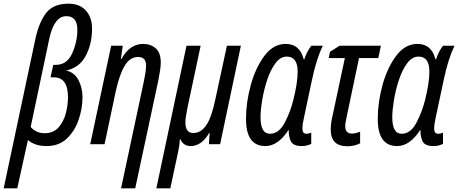

<svg xmlns="http://www.w3.org/2000/svg" viewBox="-71 -785 2494 1045"><path d="M-51 240H23L81 -23Q119 10 182 10Q250 10 293 -31Q336 -72 357 -133.5Q378 -195 378 -256Q378 -309 355 -351Q332 -393 288 -401Q361 -416 395.5 -481Q430 -546 430 -629Q430 -691 396 -728Q362 -765 302 -765Q220 -765 181 -715.5Q142 -666 122 -575ZM172 -60Q125 -60 96 -94L198 -578Q225 -697 290 -697Q350 -697 350 -623Q350 -558 322 -495Q294 -432 233 -432H219L204 -364H223Q299 -364 299 -255Q299 -215 287.5 -169.5Q276 -124 248 -92Q220 -60 172 -60Z M588 240H665L790 -344Q795 -370 799.5 -397Q804 -424 804 -445Q804 -498 776.5 -522Q749 -546 708 -546Q635 -546 590 -464H587L597 -536H534L420 0H498L559 -288Q579 -379 607.5 -427Q636 -475 681 -475Q724 -475 724 -428Q724 -408 719.5 -382.5Q715 -357 710 -333Z M780 240H856L899 39Q907 2 908 -28H910Q927 10 967 10Q1026 10 1068 -62H1070L1066 0H1127L1240 -536H1164L1101 -244Q1081 -147 1052 -104Q1023 -61 981 -61Q938 -61 938 -119Q938 -134 941 -152Q944 -170 948 -192L1021 -536H944Z M1373 10Q1442 10 1498 -76H1501Q1499 -48 1510.5 -19Q1522 10 1572 10Q1599 10 1623 -2V-63Q1609 -57 1597 -57Q1575 -57 1575 -84Q1575 -109 1583 -143L1627 -350Q1651 -465 1686 -536H1623Q1601 -508 1585 -462H1582Q1561 -546 1484 -546Q1417 -546 1368.5 -481.5Q1320 -417 1294 -322.5Q1268 -228 1268 -138Q1268 10 1373 10ZM1398 -57Q1347 -57 1347 -147Q1347 -184 1356 -239.5Q1365 -295 1383 -349.5Q1401 -404 1428 -440.5Q1455 -477 1490 -477Q1549 -477 1549 -395Q1549 -334 1525 -239Q1510 -177 1478.5 -117Q1447 -57 1398 -57Z M1819 11Q1858 11 1889 -5V-68Q1878 -64 1867 -61Q1856 -58 1845 -58Q1808 -58 1808 -97Q1808 -116 1816 -150L1883 -469H1988L2002 -536H1777L1725 -503L1718 -469H1806L1740 -160Q1729 -115 1729 -80Q1729 11 1819 11Z M2090 10Q2159 10 2215 -76H2218Q2216 -48 2227.5 -19Q2239 10 2289 10Q2316 10 2340 -2V-63Q2326 -57 2314 -57Q2292 -57 2292 -84Q2292 -109 2300 -143L2344 -350Q2368 -465 2403 -536H2340Q2318 -508 2302 -462H2299Q2278 -546 2201 -546Q2134 -546 2085.5 -481.5Q2037 -417 2011 -322.5Q1985 -228 1985 -138Q1985 10 2090 10ZM2115 -57Q2064 -57 2064 -147Q2064 -184 2073 -239.5Q2082 -295 2100 -349.5Q2118 -404 2145 -440.5Q2172 -477 2207 -477Q2266 -477 2266 -395Q2266 -334 2242 -239Q2227 -177 2195.5 -117Q2164 -57 2115 -57Z"/></svg>

Font: Noto Sans UI Condensed
Style: Italic
Weight: 400
Width: 3
Italic angle: -12°
Designer: Monotype Design Team
Foundry: Monotype Imaging Inc.
Version: Version 1.901